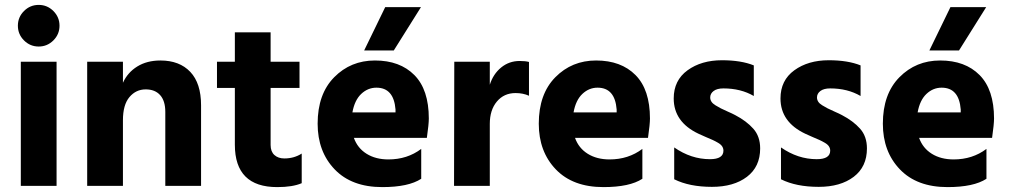

<svg xmlns="http://www.w3.org/2000/svg" viewBox="-20 -759 4123 784"><path d="M211 0H65V-507H211ZM198 -714Q223 -689 223 -654Q223 -619 198 -594Q173 -569 138 -569Q103 -569 78 -594Q53 -619 53 -654Q53 -689 78 -714Q103 -739 138 -739Q173 -739 198 -714Z M801 0H655V-302Q655 -347 634 -370.5Q613 -394 575 -394Q535 -394 508.5 -362.5Q482 -331 482 -268V0H336V-507H482V-421Q501 -463 540.5 -487.5Q580 -512 635 -512Q713 -512 757 -465.5Q801 -419 801 -329Z M1212 -11Q1175 5 1112 5Q939 5 939 -168V-400H866V-507H939V-627H1085V-507H1203V-400H1085V-167Q1085 -140 1100.5 -126Q1116 -112 1141 -112Q1181 -112 1212 -132Z M1700 -29Q1648 5 1541 5Q1416 5 1346.5 -67.5Q1277 -140 1277 -254Q1277 -375 1344.5 -443.5Q1412 -512 1511 -512Q1613 -512 1672 -452.5Q1731 -393 1731 -275Q1731 -252 1723 -196H1425Q1440 -154 1477 -131Q1514 -108 1566 -108Q1643 -108 1700 -151ZM1517 -401Q1482 -401 1455 -375.5Q1428 -350 1419 -300H1595V-312Q1588 -401 1517 -401ZM1588 -553H1467L1553 -730H1699Z M1980 0H1834L1835 -507H1980V-413Q1994 -457 2026.5 -483.5Q2059 -510 2102 -510Q2126 -510 2140 -506V-368Q2116 -379 2085 -379Q2038 -379 2009 -344.5Q1980 -310 1980 -253Z M2603 -29Q2551 5 2444 5Q2319 5 2249.5 -67.5Q2180 -140 2180 -254Q2180 -375 2247.5 -443.5Q2315 -512 2414 -512Q2516 -512 2575 -452.5Q2634 -393 2634 -275Q2634 -252 2626 -196H2328Q2343 -154 2380 -131Q2417 -108 2469 -108Q2546 -108 2603 -151ZM2420 -401Q2385 -401 2358 -375.5Q2331 -350 2322 -300H2498V-312Q2491 -401 2420 -401Z M3084 -153Q3084 -78 3030 -37Q2976 4 2887 4Q2795 4 2733 -27V-157Q2802 -109 2879 -109Q2934 -109 2934 -144Q2934 -153 2929 -161Q2924 -169 2912 -176Q2900 -183 2890 -187.5Q2880 -192 2861 -200Q2842 -208 2832 -213Q2731 -261 2731 -357Q2731 -431 2787.5 -472Q2844 -513 2928 -513Q3006 -513 3058 -492V-367Q3005 -398 2934 -398Q2908 -398 2894 -387.5Q2880 -377 2880 -361Q2880 -352 2885 -344Q2890 -336 2901.5 -329Q2913 -322 2923.5 -316.5Q2934 -311 2952.5 -303Q2971 -295 2982 -289Q3028 -265 3056 -233.5Q3084 -202 3084 -153Z M3520 -153Q3520 -78 3466 -37Q3412 4 3323 4Q3231 4 3169 -27V-157Q3238 -109 3315 -109Q3370 -109 3370 -144Q3370 -153 3365 -161Q3360 -169 3348 -176Q3336 -183 3326 -187.5Q3316 -192 3297 -200Q3278 -208 3268 -213Q3167 -261 3167 -357Q3167 -431 3223.5 -472Q3280 -513 3364 -513Q3442 -513 3494 -492V-367Q3441 -398 3370 -398Q3344 -398 3330 -387.5Q3316 -377 3316 -361Q3316 -352 3321 -344Q3326 -336 3337.5 -329Q3349 -322 3359.5 -316.5Q3370 -311 3388.5 -303Q3407 -295 3418 -289Q3464 -265 3492 -233.5Q3520 -202 3520 -153Z M4008 -29Q3956 5 3849 5Q3724 5 3654.5 -67.5Q3585 -140 3585 -254Q3585 -375 3652.5 -443.5Q3720 -512 3819 -512Q3921 -512 3980 -452.5Q4039 -393 4039 -275Q4039 -252 4031 -196H3733Q3748 -154 3785 -131Q3822 -108 3874 -108Q3951 -108 4008 -151ZM3825 -401Q3790 -401 3763 -375.5Q3736 -350 3727 -300H3903V-312Q3896 -401 3825 -401ZM3896 -553H3775L3861 -730H4007Z"/></svg>

Font: Hind Guntur
Style: Bold
Weight: 700
Designer: Manushi Parikh, Hitesh Malaviya
Foundry: Indian Type Foundry
Version: Version 1.002;PS 1.0;hotconv 1.0.86;makeotf.lib2.5.63406; tt